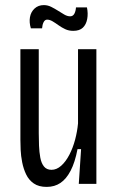

<svg xmlns="http://www.w3.org/2000/svg" viewBox="-20 -721 462 753"><path d="M163 12Q132 12 112.5 -1.5Q93 -15 82.5 -37Q72 -59 67 -84.5Q62 -110 61 -133Q60 -156 60 -173V-528H132V-199Q132 -175 133 -150Q134 -125 138 -103Q142 -81 152.5 -68Q163 -55 182 -55Q202 -55 220 -71Q238 -87 252 -114Q266 -141 274.5 -173Q283 -205 286 -237V-528H358V-200V0H289L298 -136H284Q274 -84 257 -51.5Q240 -19 217 -3.5Q194 12 163 12ZM267 -600Q250 -600 236 -606.5Q222 -613 209.5 -622Q197 -631 186 -637.5Q175 -644 165 -644Q156 -644 151 -634Q146 -624 145 -610H101Q94 -633 97.5 -653.5Q101 -674 115.5 -687.5Q130 -701 152 -701Q167 -701 181 -694Q195 -687 207.5 -679Q220 -671 232 -664Q244 -657 255 -657Q266 -657 271.5 -667Q277 -677 278 -692H321Q326 -668 322 -646.5Q318 -625 305 -612.5Q292 -600 267 -600Z"/></svg>

Font: Bricolage Grotesque Condensed Light
Style: Regular
Weight: 300
Width: 3
Designer: Mathieu Triay
Foundry: Atelier Triay
Version: Version 1.000;gftools[0.9.30]